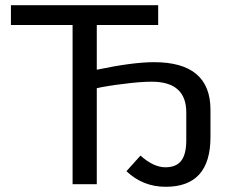

<svg xmlns="http://www.w3.org/2000/svg" viewBox="-20 -708 905 738"><path d="M588 -612H352V-440Q490 -469 572 -469Q789 -469 789 -286V-181Q789 10 617 10Q529 10 466 -50L520 -110Q570 -65 616 -65Q657 -65 676.5 -90Q696 -115 696 -169V-276Q696 -394 563 -394Q518 -394 451 -385Q391 -378 352 -369V0H259V-612H22V-688H588Z"/></svg>

Font: Libra Sans
Style: Regular
Weight: 400
Foundry: Context Ltd
Version: Version 1.002